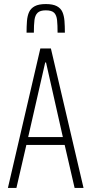

<svg xmlns="http://www.w3.org/2000/svg" viewBox="-20 -927 452 947"><path d="M19 0 179 -688H231L392 0H348L299 -212H110L61 0ZM119 -251H290L207 -619H203ZM206 -907Q241 -907 260.5 -896.5Q280 -886 288 -867.5Q296 -849 298 -823.5Q300 -798 300 -766H264Q264 -803 261.5 -827.5Q259 -852 247 -864Q235 -876 206 -876Q178 -876 165.5 -864Q153 -852 150 -828Q147 -804 147 -766H111Q111 -797 113 -823Q115 -849 123.5 -867.5Q132 -886 151.5 -896.5Q171 -907 206 -907Z"/></svg>

Font: Saira ExtraCondensed ExtraLight
Style: Regular
Weight: 250
Width: 2
Designer: Hector Gatti with collaboration of the Omnibus-Type team
Foundry: Omnibus-Type
Version: Version 1.101